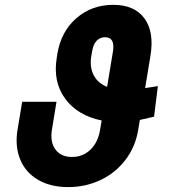

<svg xmlns="http://www.w3.org/2000/svg" viewBox="-20 -757 709 787"><path d="M627.1 -404.1 611.5 -278.8Q565.3 -267.8 553.3 -265.3L546.5 -225.1Q535.2 -155.2 494 -101.4Q452.8 -47.6 391.5 -18.8Q330.3 9.9 259.2 9.9Q187.1 9.9 135.8 -20.1Q84.5 -50.1 62.7 -103.7Q40.8 -157.3 51.8 -225.1L71 -339.8H211.6L192.8 -225.1Q184.7 -174.4 207.4 -144Q230.1 -113.6 275.2 -113.6Q319.6 -113.6 350.7 -143.5Q381.7 -173.3 390.3 -225.1L396.7 -263.1Q296.9 -283.7 246.6 -353.2Q196.4 -422.6 212.7 -520.6L215.2 -536.9Q230.5 -628.2 293.3 -682.7Q356.2 -737.2 444.6 -737.2Q531.2 -737.2 572.1 -681.5Q612.9 -625.7 596.6 -527.7L574.9 -396Q576.7 -396.3 595.5 -399.1Q614.3 -402 627.1 -404.1ZM419 -400.9 442.8 -544.7Q452.8 -604.4 410.5 -604.4Q390.3 -604.4 376.2 -590Q362.2 -575.6 357.6 -546.2L354.4 -528.4Q346.9 -482.6 363.6 -449.6Q380.3 -416.5 419 -400.9Z"/></svg>

Font: Karasuma Gothic
Style: Bold Italic
Weight: 700
Italic angle: 9.39998°
Designer: Rasmus Andersson / Ryoko Nishizuka
Foundry: Genbu
Version: Version 1.00